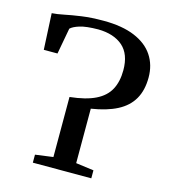

<svg xmlns="http://www.w3.org/2000/svg" viewBox="-112 -840 817 928"><g transform="rotate(15 297.0 -375.5)"><path d="M138.5 0V-40L227.5 -52V-352.5Q307.5 -361 355.2 -384.5Q403 -408 424.2 -447.8Q445.5 -487.5 445.5 -544.5Q445.5 -625 400.8 -664Q356 -703 277.5 -704Q217 -703.5 185.2 -693.5Q153.5 -683.5 141 -671L117 -540.5H48.5L39.5 -721.5Q65 -723 99.8 -730.2Q134.5 -737.5 181.8 -744.2Q229 -751 292 -751Q385 -751 447.5 -725Q510 -699 541.2 -652Q572.5 -605 572.5 -542Q572.5 -478 547 -433.8Q521.5 -389.5 470.2 -363Q419 -336.5 341.5 -324.5V-52L431 -40V0Z"/></g></svg>

Font: Merriweather 60pt Medium
Style: Regular
Weight: 500
Version: Version 2.100